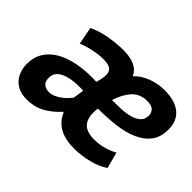

<svg xmlns="http://www.w3.org/2000/svg" viewBox="-105 -731 962 962"><g transform="rotate(45 376.0 -250.0)"><path d="M312 -223Q304 -224 295.5 -224Q287 -224 279 -224Q222 -224 183 -205.5Q144 -187 144 -148Q144 -121 158 -109Q172 -97 195 -97Q213 -97 229.5 -104.5Q246 -112 260 -122.5Q274 -133 285 -144.5Q296 -156 303 -165ZM315 -77Q283 -41 241 -16.5Q199 8 142 8Q109 8 85.5 -2.5Q62 -13 47 -30.5Q32 -48 24.5 -71Q17 -94 17 -118Q17 -167 39 -202Q61 -237 99 -259Q137 -281 187 -291.5Q237 -302 294 -302Q302 -302 310.5 -302Q319 -302 327 -301Q338 -339 338 -360Q338 -384 323 -395.5Q308 -407 272 -407Q239 -407 202 -399Q165 -391 133 -378L115 -471Q156 -491 209.5 -500.5Q263 -510 313 -510Q359 -510 391 -495.5Q423 -481 436 -450Q465 -481 508.5 -497.5Q552 -514 597 -514Q639 -514 668.5 -504.5Q698 -495 716.5 -478Q735 -461 743.5 -438.5Q752 -416 752 -389Q752 -333 725.5 -299Q699 -265 654 -245.5Q609 -226 550 -219Q491 -212 427 -212Q426 -204 425.5 -196.5Q425 -189 425 -182Q425 -137 448 -113Q471 -89 524 -89Q562 -89 595.5 -99.5Q629 -110 649 -122L672 -36Q638 -12 586.5 1Q535 14 484 14Q418 14 377.5 -10Q337 -34 320 -77ZM447 -292Q479 -292 512 -293.5Q545 -295 572 -302.5Q599 -310 616 -325.5Q633 -341 633 -368Q633 -385 621 -399.5Q609 -414 576 -414Q523 -414 492.5 -378.5Q462 -343 447 -292Z"/></g></svg>

Font: PT Sans
Style: Bold Italic
Weight: 700
Italic angle: -12°
Designer: A.Korolkova, O.Umpeleva, V.Yefimov
Foundry: ParaType Ltd
Version: Version 2.003W OFL